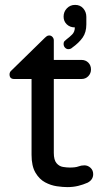

<svg xmlns="http://www.w3.org/2000/svg" viewBox="-20 -755 422 785"><path d="M255 10Q237 10 212.5 6.5Q188 3 164.5 -9.5Q141 -22 125 -49Q109 -76 109 -122V-432H38Q19 -432 19 -451Q19 -461 28 -468L164 -601Q166 -603 170.5 -606.5Q175 -610 181 -610Q189 -610 194.5 -604Q200 -598 200 -590V-510H313Q330 -510 341 -499Q352 -488 352 -471Q352 -455 341 -443.5Q330 -432 313 -432H200V-130Q200 -101 211 -88Q222 -75 237.5 -72.5Q253 -70 265 -70Q289 -70 300.5 -74.5Q312 -79 325 -79Q339 -79 350 -69Q361 -59 361 -43Q361 -20 338 -8Q320 0 299.5 5Q279 10 255 10ZM259 -554Q252 -554 246 -560Q240 -566 240 -576Q240 -583 244 -587Q248 -591 253 -595Q264 -603 275 -614Q286 -625 286 -643Q266 -643 253 -655.5Q240 -668 240 -687Q240 -707 253.5 -721Q267 -735 287 -735Q308 -735 320.5 -720.5Q333 -706 333 -686V-655Q333 -623 318 -601.5Q303 -580 275 -560Q269 -554 259 -554Z"/></svg>

Font: Varela Round
Style: Regular
Weight: 400
Designer: Joe Prince, Avraham Cornfeld
Foundry: Joe Prince, Avraham Cornfeld
Version: Version 3.010; ttfautohint (v1.8.4.7-5d5b)